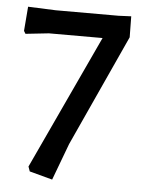

<svg xmlns="http://www.w3.org/2000/svg" viewBox="-47 -544 519 684"><g transform="rotate(5 212.0 -202.0)"><path d="M26 -505 125 -501H350L395 -503L396 -428L214 -30L165 101L83 79L77 62L300 -417H108L25 -408L19 -418Z"/></g></svg>

Font: Alegreya Sans SC Medium
Style: Regular
Weight: 500
Designer: Juan Pablo del Peral
Foundry: Huerta Tipografica
Version: Version 2.001;PS 002.001;hotconv 1.0.88;makeotf.lib2.5.64775